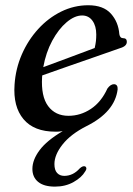

<svg xmlns="http://www.w3.org/2000/svg" viewBox="-20 -492 508 732"><path d="M304.5 162Q291.5 184.5 260.5 202Q229.5 219.5 189.5 219.5Q147.5 219.5 125.5 201.5Q103.5 183.5 103.5 152Q103.5 117.5 130.8 80.8Q158 44 219 8Q209.5 9.5 203.2 9.8Q197 10 191 10Q109.5 10 69.5 -37.8Q29.5 -85.5 35.5 -169.5Q39.5 -230 63.2 -284.5Q87 -339 125.5 -381.2Q164 -423.5 213.2 -447.8Q262.5 -472 316.5 -472Q374 -472 402.8 -440Q431.5 -408 435 -361.5Q437.5 -346.5 449 -346.5Q463.5 -346.5 463.5 -333Q464 -316 438 -308.5Q397 -294 345.8 -276.2Q294.5 -258.5 241.2 -239.8Q188 -221 141 -204.5Q140.5 -201.5 140.5 -198.5Q136 -124.5 163.5 -87.5Q191 -50.5 241 -50.5Q287 -50.5 326.5 -76.8Q366 -103 389.5 -154.5Q401.5 -171 414.5 -171Q429.5 -170.5 428.5 -151.5Q418 -65 309.5 -11Q249.5 19.5 218.5 58.8Q187.5 98 187.5 133.5Q187.5 156.5 197.8 167.5Q208 178.5 225 178.5Q258.5 178.5 284 150Q295 140 303 142Q307.5 143 309 148.2Q310.5 153.5 304.5 162ZM293 -433Q264.5 -433 234 -407.2Q203.5 -381.5 179.2 -336.8Q155 -292 145 -236Q191 -253 242.2 -272Q293.5 -291 341 -309Q344.5 -324 345.8 -336Q347 -348 347 -360.5Q347 -393 332.5 -413Q318 -433 293 -433Z"/></svg>

Font: Fraunces 9pt
Style: Italic
Weight: 400
Italic angle: -16°
Version: Version 1.000;[b76b70a41]